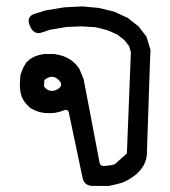

<svg xmlns="http://www.w3.org/2000/svg" viewBox="-20 -579 540 611"><path d="M120.1 -303.7Q137.7 -281.2 163.1 -294.9Q184.6 -307.6 166 -325.2Q145.5 -344.7 121.1 -324.2ZM199.2 -219.7Q196.3 -233.4 182.6 -227.5L168 -222.7L153.3 -219.7L137.7 -218.8L120.1 -219.7L104.5 -222.7L89.8 -228.5L76.2 -235.4L65.4 -246.1L56.6 -256.8L49.8 -269.5L45.9 -282.2L43.9 -294.9L43 -307.6L43.9 -324.2L44.9 -338.9L49.8 -353.5L55.7 -367.2L64.5 -380.9L76.2 -391.6L90.8 -399.4L105.5 -404.3L121.1 -407.2H137.7H152.3L167 -404.3L181.6 -400.4L196.3 -393.6L209 -385.7L221.7 -374L232.4 -360.4L246.1 -327.1L296.9 -61.5Q298.8 -50.8 310.5 -50.8L322.3 -51.8L335 -53.7L345.7 -56.6L383.8 -90.8L396.5 -413.1L390.6 -432.6L376 -451.2L353.5 -468.8L323.2 -482.4L285.2 -492.2L240.2 -495.1L191.4 -493.2L139.6 -484.4L113.3 -475.6Q85.9 -466.8 74.2 -499Q63.5 -526.4 90.8 -535.2L125 -545.9L184.6 -555.7L242.2 -558.6L294.9 -553.7L342.8 -542L385.7 -522.5L420.9 -495.1L446.3 -461.9L459 -419.9L457 -375L447.3 -86.9L445.3 -73.2L438.5 -54.7L427.7 -39.1L415 -25.4L400.4 -14.6L384.8 -4.9L367.2 2.9L348.6 7.8L327.1 12.7H276.4Q247.1 12.7 242.2 -15.6Z"/></svg>

Font: B2 Hana
Style: Regular
Weight: 500
Version: 2020-08-05; (max)